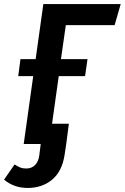

<svg xmlns="http://www.w3.org/2000/svg" viewBox="-79 -711 616 948"><path d="M246 -587 222 -419H353L341 -335H211L178 -100H261L248 0L240 53Q228 134 179 175.5Q130 217 57 217Q-10 217 -59 176L-7 101Q10 112 22 116.5Q34 121 51 121Q77 121 94 104Q111 87 115 56L122 0H38L85 -335H11L22 -419H97L135 -691H517L487 -587Z"/></svg>

Font: Fira Sans Condensed Medium
Style: Italic
Weight: 500
Width: 3
Italic angle: -8°
Designer: bBox Type GmbH & Carrois Corporate GbR & Edenspiekermann AG
Foundry: bBox Type GmbH & Carrois Corporate GbR & Edenspiekermann AG
Version: Version 4.301